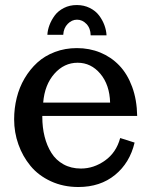

<svg xmlns="http://www.w3.org/2000/svg" viewBox="-20 -729 602 762"><path d="M36.1 0ZM168 -590.8Q168.9 -609.4 176.3 -629.2Q183.6 -648.9 197 -667.2Q210.4 -685.5 233.4 -697.3Q256.3 -709 284.7 -709Q313 -709 336.2 -697.5Q359.4 -686 373.3 -667.5Q387.2 -648.9 394.5 -628.7Q401.9 -608.4 402.8 -588.9H339.8Q339.4 -616.7 323.2 -633.8Q307.1 -650.9 285.6 -650.9Q265.1 -650.9 248.8 -634.3Q232.4 -617.7 231 -590.8ZM151.4 -321.8H417Q415 -392.6 378.2 -436.3Q341.3 -480 288.1 -480Q234.4 -480 195.8 -436.3Q157.2 -392.6 151.4 -321.8ZM36.1 -255.4Q36.1 -299.3 46.4 -340.8Q56.6 -382.3 77.6 -418Q98.6 -453.6 127.9 -480.5Q157.2 -507.3 197.8 -522.7Q238.3 -538.1 285.2 -538.1Q335 -538.1 377.9 -520.5Q420.9 -502.9 453.1 -469.5Q485.4 -436 504.4 -384.5Q523.4 -333 524.4 -269H147.9V-265.1Q147.9 -223.1 157 -187Q166 -150.9 184.1 -122.1Q202.1 -93.3 232.2 -76.7Q262.2 -60.1 301.3 -60.1Q352.1 -60.1 396.7 -91.8Q441.4 -123.5 457 -181.2L514.2 -163.1Q495.1 -82.5 436.5 -34.7Q377.9 13.2 291 13.2Q231.4 13.2 182.1 -9.5Q132.8 -32.2 101.3 -70.3Q69.8 -108.4 53 -156Q36.1 -203.6 36.1 -255.4Z"/></svg>

Font: Trocchi
Style: Regular
Weight: 400
Designer: vernon adams
Version: Version 1.0; ttfautohint (v0.8) -l 6 -r 50 -G 100